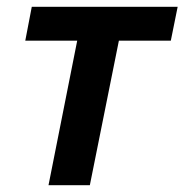

<svg xmlns="http://www.w3.org/2000/svg" viewBox="-20 -542 540 562"><path d="M206 -423H54L73 -522H500L480 -423H328L243 0H122Z"/></svg>

Font: IBM Plex Sans SmBld
Style: Italic
Weight: 600
Italic angle: -11°
Designer: Mike Abbink, Paul van der Laan, Pieter van Rosmalen
Foundry: Bold Monday
Version: Version 3.005